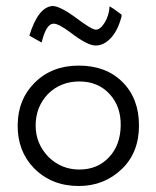

<svg xmlns="http://www.w3.org/2000/svg" viewBox="-20 -613 522 641"><path d="M444 -194Q444 -103 386 -48Q327 8 243 8Q152 8 93 -52Q38 -109 39 -196Q40 -282 96 -337Q153 -394 243 -394Q334 -394 389 -339Q444 -284 444 -194ZM383 -194Q384 -258 345.5 -299.5Q307 -341 245 -341Q182 -341 140 -299Q99 -256 99 -194Q99 -134 141 -90Q184 -47 245 -47Q305 -47 343.5 -87.5Q382 -128 383 -194ZM386 -564V-559Q374 -512 350.5 -486.5Q327 -461 299 -461Q272 -461 216 -504Q176 -534 159 -534Q134 -534 119 -471L78 -494Q107 -589 155 -593Q180 -593 233 -554Q286 -514 300 -514Q315 -514 329.5 -537.5Q344 -561 346 -592Q354 -588 386 -564Z"/></svg>

Font: GFS Neohellenic Rg
Style: Regular
Weight: 400
Designer: Takis Katsoulidis and George D. Matthiopoulos
Foundry: Takis Katsoulidis and George D. Matthiopoulos
Version: Version 1.0